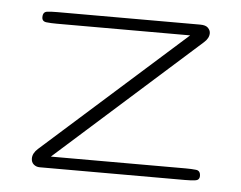

<svg xmlns="http://www.w3.org/2000/svg" viewBox="-37 -417 578 460"><g transform="rotate(5 252.0 -187.0)"><path d="M73.7 0Q65.4 0 59.3 -5.1Q53.2 -10.3 53.2 -19.5Q53.2 -32.2 65.9 -43.5L405.3 -346.2H84.5Q70.3 -346.2 59.6 -347.4Q48.8 -348.6 48.8 -358.9Q48.8 -371.6 59.1 -372.8Q69.3 -374 83.5 -374H427.2Q440.4 -374 446 -368.2Q451.7 -362.3 451.7 -355.5Q451.7 -343.3 439.9 -333L98.1 -27.8H422.4Q436.5 -27.8 447.3 -26.6Q458 -25.4 458 -12.7Q458 -2.4 447 -1.2Q436 0 423.3 0Z"/></g></svg>

Font: Gruppo
Style: Regular
Weight: 400
Designer: Vernon Adams
Foundry: Vernon Adams
Version: Version 1.001; ttfautohint (v1.8.4.7-5d5b);gftools[0.9.28]